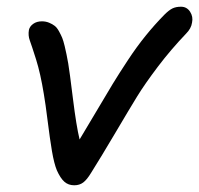

<svg xmlns="http://www.w3.org/2000/svg" viewBox="-20 -527 598 577"><path d="M203.1 29.8Q185.5 29.8 173.6 19.3Q161.6 8.8 150.9 -15.1Q142.6 -35.2 136.2 -72.5Q129.9 -109.9 123.3 -162.8Q116.7 -215.8 111.8 -244.1Q101.6 -306.6 88.4 -348.4Q75.2 -390.1 69.6 -405.3Q64 -420.4 66.9 -437Q69.3 -447.8 79.8 -455.3Q90.3 -462.9 106 -462.9Q117.7 -462.9 127.7 -458.7Q137.7 -454.6 144.5 -449.2Q151.4 -443.8 157.5 -432.6Q163.6 -421.4 167 -413.1Q170.4 -404.8 174.3 -388.7Q178.2 -372.6 179.9 -363.5Q181.6 -354.5 185.1 -335.9Q189 -313.5 199.2 -230.5Q209.5 -147.5 219.2 -107.9Q238.3 -139.2 269 -191.4Q299.8 -243.7 318.8 -274.9Q337.9 -306.2 364.3 -346.2Q390.6 -386.2 417.5 -419.4Q444.3 -452.6 474.1 -482.9Q487.8 -496.6 498.3 -501.7Q508.8 -506.8 523.9 -506.8Q541.5 -506.8 551.3 -491.7Q561 -476.6 557.1 -459Q554.7 -441.4 539.1 -425.8Q493.7 -378.4 454.3 -326.4Q415 -274.4 392.1 -237.1Q369.1 -199.7 326.4 -127.4Q283.7 -55.2 253.9 -7.8Q241.2 13.2 230 21.5Q218.8 29.8 203.1 29.8Z"/></svg>

Font: Shantell Sans Irregular Bouncy
Style: Italic
Weight: 400
Italic angle: -11.31°
Designer: Stephen Nixon, Anya Danilova, Shantell Martin
Foundry: Arrow Type
Version: Version 1.006;[9816181b4]